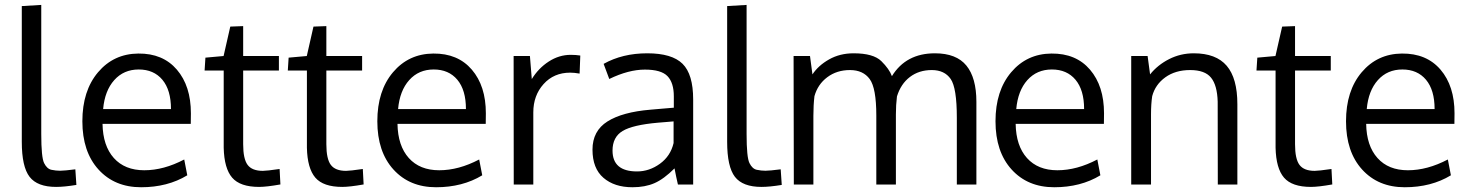

<svg xmlns="http://www.w3.org/2000/svg" viewBox="-20 -769 6124 800"><path d="M213.9 9.8Q135.7 9.8 103.3 -32.2Q70.8 -74.2 70.8 -178.2V-743.7L151.9 -748.5V-210.4Q151.9 -113.3 163.8 -89.4Q175.8 -65.4 194.3 -61.5Q212.9 -57.6 230.5 -57.6Q248 -57.6 293.9 -63.5L298.3 1.5Q248 9.8 213.9 9.8Z M747.6 -104.5 760.3 -38.6Q678.2 11.2 567.9 11.2Q457.5 11.2 390.4 -62.7Q323.2 -136.7 323.2 -263.7Q323.2 -390.6 388.4 -467.8Q453.6 -544.9 556.2 -545.9Q658.7 -546.9 717 -478.8Q775.4 -410.6 775.4 -296.9L774.9 -252.9H407.2Q408.7 -161.6 454.3 -110.6Q500 -59.6 581.1 -59.6Q662.1 -59.6 747.6 -104.5ZM409.7 -314.5H692.4Q692.4 -394 656.5 -436.8Q620.6 -479.5 558.1 -479.5Q495.6 -479.5 456.1 -435.3Q416.5 -391.1 409.7 -314.5Z M1059.6 9.8Q980.5 9.8 947.3 -28.8Q914.1 -67.4 912.1 -153.3V-475.1H832.5L835.9 -528.8L911.6 -535.6L939.5 -658.2L993.2 -660.2V-535.6H1142.1V-475.1H993.2V-168Q993.2 -106.9 1011.7 -82Q1030.3 -57.1 1075.2 -57.1Q1091.3 -57.1 1145 -64.9L1148.4 -0.5Q1090.3 9.8 1059.6 9.8Z M1406.2 9.8Q1327.1 9.8 1293.9 -28.8Q1260.7 -67.4 1258.8 -153.3V-475.1H1179.2L1182.6 -528.8L1258.3 -535.6L1286.1 -658.2L1339.8 -660.2V-535.6H1488.8V-475.1H1339.8V-168Q1339.8 -106.9 1358.4 -82Q1377 -57.1 1421.9 -57.1Q1438 -57.1 1491.7 -64.9L1495.1 -0.5Q1437 9.8 1406.2 9.8Z M1976.6 -104.5 1989.3 -38.6Q1907.2 11.2 1796.9 11.2Q1686.5 11.2 1619.4 -62.7Q1552.2 -136.7 1552.2 -263.7Q1552.2 -390.6 1617.4 -467.8Q1682.6 -544.9 1785.2 -545.9Q1887.7 -546.9 1946 -478.8Q2004.4 -410.6 2004.4 -296.9L2003.9 -252.9H1636.2Q1637.7 -161.6 1683.3 -110.6Q1729 -59.6 1810.1 -59.6Q1891.1 -59.6 1976.6 -104.5ZM1638.7 -314.5H1921.4Q1921.4 -394 1885.5 -436.8Q1849.6 -479.5 1787.1 -479.5Q1724.6 -479.5 1685.1 -435.3Q1645.5 -391.1 1638.7 -314.5Z M2357.9 -540.5Q2379.9 -540.5 2397.9 -537.6L2395 -462.4Q2372.6 -466.3 2356 -466.3Q2287.6 -466.3 2244.9 -418.7Q2202.1 -371.1 2202.1 -300.8V0H2120.6Q2120.1 -493.2 2120.1 -535.6H2188L2195.8 -439.5Q2223.6 -484.9 2266.6 -512.7Q2309.6 -540.5 2357.9 -540.5Z M2868.2 -354.5V0H2804.7Q2797.4 -31.2 2790.5 -67.4Q2746.1 -22.9 2707 -5.9Q2668 11.2 2615.2 11.2Q2540 11.2 2494.4 -28.1Q2448.7 -67.4 2448.7 -145.5Q2448.7 -223.6 2511 -262.9Q2573.2 -302.2 2690.4 -312Q2706.5 -313.5 2739 -316.2Q2771.5 -318.8 2787.6 -320.3V-367.7Q2787.6 -424.3 2761.2 -451.7Q2734.9 -479 2667 -479Q2599.1 -479 2518.6 -439.9L2495.1 -502.9Q2573.7 -546.9 2676.8 -546.9Q2779.8 -546.9 2824 -503.2Q2868.2 -459.5 2868.2 -354.5ZM2532.2 -141.6Q2532.2 -54.7 2634.3 -54.7Q2685.5 -54.7 2729.7 -86.7Q2773.9 -118.7 2786.6 -172.9V-263.2Q2784.2 -263.2 2757.1 -260.7Q2730 -258.3 2721.7 -257.8Q2615.7 -248.5 2574 -223.1Q2532.2 -197.8 2532.2 -141.6Z M3152.8 9.8Q3074.7 9.8 3042.2 -32.2Q3009.8 -74.2 3009.8 -178.2V-743.7L3090.8 -748.5V-210.4Q3090.8 -113.3 3102.8 -89.4Q3114.7 -65.4 3133.3 -61.5Q3151.9 -57.6 3169.4 -57.6Q3187 -57.6 3232.9 -63.5L3237.3 1.5Q3187 9.8 3152.8 9.8Z M3966.8 0V-278.8Q3966.8 -402.8 3941.2 -439.9Q3915.5 -477.1 3862.3 -477.1Q3809.1 -477.1 3771.2 -448.2Q3733.4 -419.4 3717.3 -367.2Q3712.9 -332 3712.9 -292V0H3631.3V-287.6Q3631.3 -401.9 3603.8 -439.5Q3576.2 -477.1 3521.5 -477.1Q3466.8 -477.1 3427 -447.3Q3387.2 -417.5 3373.5 -368.2Q3369.1 -330.6 3369.1 -286.6V0H3287.6Q3286.6 -502.4 3286.6 -535.6H3355L3365.2 -459Q3389.6 -496.1 3434.6 -521.5Q3479.5 -546.9 3536.6 -546.9Q3619.1 -546.9 3652.3 -514.2Q3685.5 -481.4 3696.3 -451.7Q3754.9 -546.9 3875.5 -546.9Q3964.8 -546.9 4006.6 -495.8Q4048.3 -444.8 4048.3 -344.7V0Z M4552.2 -104.5 4564.9 -38.6Q4482.9 11.2 4372.6 11.2Q4262.2 11.2 4195.1 -62.7Q4127.9 -136.7 4127.9 -263.7Q4127.9 -390.6 4193.1 -467.8Q4258.3 -544.9 4360.8 -545.9Q4463.4 -546.9 4521.7 -478.8Q4580.1 -410.6 4580.1 -296.9L4579.6 -252.9H4211.9Q4213.4 -161.6 4259 -110.6Q4304.7 -59.6 4385.7 -59.6Q4466.8 -59.6 4552.2 -104.5ZM4214.4 -314.5H4497.1Q4497.1 -394 4461.2 -436.8Q4425.3 -479.5 4362.8 -479.5Q4300.3 -479.5 4260.7 -435.3Q4221.2 -391.1 4214.4 -314.5Z M4693.4 0V-535.6H4761.7L4772 -459Q4803.7 -498.5 4851.3 -522.7Q4898.9 -546.9 4954.1 -546.9Q5046.9 -546.9 5091.3 -494.9Q5135.7 -442.9 5135.7 -335V0H5054.2Q5054.2 -322.3 5053.7 -345.2Q5051.8 -413.6 5026.1 -445.3Q5000.5 -477.1 4939 -477.1Q4877.4 -477.1 4835.4 -446.8Q4793.5 -416.5 4780.8 -368.2Q4775.9 -335.4 4775.9 -293V0Z M5442.4 9.8Q5363.3 9.8 5330.1 -28.8Q5296.9 -67.4 5294.9 -153.3V-475.1H5215.3L5218.8 -528.8L5294.4 -535.6L5322.3 -658.2L5376 -660.2V-535.6H5524.9V-475.1H5376V-168Q5376 -106.9 5394.5 -82Q5413.1 -57.1 5458 -57.1Q5474.1 -57.1 5527.8 -64.9L5531.2 -0.5Q5473.1 9.8 5442.4 9.8Z M6012.7 -104.5 6025.4 -38.6Q5943.4 11.2 5833 11.2Q5722.7 11.2 5655.5 -62.7Q5588.4 -136.7 5588.4 -263.7Q5588.4 -390.6 5653.6 -467.8Q5718.8 -544.9 5821.3 -545.9Q5923.8 -546.9 5982.2 -478.8Q6040.5 -410.6 6040.5 -296.9L6040 -252.9H5672.4Q5673.8 -161.6 5719.5 -110.6Q5765.1 -59.6 5846.2 -59.6Q5927.2 -59.6 6012.7 -104.5ZM5674.8 -314.5H5957.5Q5957.5 -394 5921.6 -436.8Q5885.7 -479.5 5823.2 -479.5Q5760.7 -479.5 5721.2 -435.3Q5681.6 -391.1 5674.8 -314.5Z"/></svg>

Font: Oxygen-Regular
Style: Regular
Weight: 400
Designer: Vernon Adams
Foundry: Vernon Adams
Version: Version Release 0.2.3 webfont; ttfautohint (v0.93.3-1d66) -l